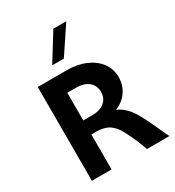

<svg xmlns="http://www.w3.org/2000/svg" viewBox="-217 -1058 1080 1184"><g transform="rotate(-30 323.5 -465.5)"><path d="M85 -668H290Q367 -668 425.5 -642.5Q484 -617 516 -572.5Q548 -528 548 -472Q548 -416 518 -371.5Q488 -327 433 -305Q493 -278 532 -213Q563 -163 608 -61Q629 -14 637 0H477Q470 -21 452.5 -64Q435 -107 412 -151Q385 -204 350 -226.5Q315 -249 258 -249H225V0H85ZM290 -349Q345 -349 376.5 -375.5Q408 -402 408 -447Q408 -492 376 -519Q344 -546 290 -546H225V-349ZM348 -931H440L312 -739H229Z"/></g></svg>

Font: Madhuban SemiBold
Style: Regular
Weight: 600
Designer: jaikishan Patel
Foundry: MagicType
Version: Version 1.000